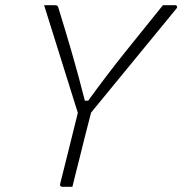

<svg xmlns="http://www.w3.org/2000/svg" viewBox="-20 -720 703 740"><path d="M259 0H222Q209 0 212 -12Q229 -80 246 -148Q263 -216 280 -285Q248 -387 215 -492.5Q182 -598 150 -700H190Q198 -700 201 -697.5Q204 -695 205 -690Q232 -603 257.5 -515Q283 -427 307 -332H320Q390 -429 463 -520Q536 -611 608 -700H657Q660 -700 662 -696Q664 -692 660 -687Q580 -589 495.5 -486.5Q411 -384 331 -286Q319 -239 307 -192.5Q295 -146 284 -100Q277 -74 271 -49Q265 -24 259 0Z"/></svg>

Font: Recursive Mn Lnr St Lt
Style: Italic
Weight: 300
Italic angle: -15°
Monospace: yes
Version: Version 1.079;hotconv 1.0.112;makeotfexe 2.5.65598; ttfautoh